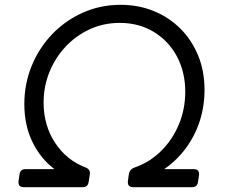

<svg xmlns="http://www.w3.org/2000/svg" viewBox="-20 -777 943 797"><path d="M79 0Q54 0 57 -26L61 -53Q64 -75 86 -75H206Q148 -119 114.5 -188Q81 -257 81 -345Q81 -429 111.5 -503.5Q142 -578 196.5 -635Q251 -692 324 -724.5Q397 -757 481 -757Q555 -757 618.5 -731Q682 -705 729 -658Q776 -611 802.5 -546.5Q829 -482 829 -404Q829 -302 785 -216Q741 -130 662 -75H784Q809 -75 806 -49L802 -22Q799 0 777 0H533Q508 0 511 -26L515 -55Q518 -74 537 -81Q601 -103 648.5 -150Q696 -197 722.5 -260.5Q749 -324 749 -396Q749 -478 714.5 -542.5Q680 -607 618.5 -644.5Q557 -682 477 -682Q410 -682 352.5 -655.5Q295 -629 252 -583Q209 -537 185 -477.5Q161 -418 161 -351Q161 -257 208.5 -184.5Q256 -112 335 -82Q356 -74 353 -53L348 -22Q345 0 323 0Z"/></svg>

Font: Pitagon Sans Text
Style: Italic
Weight: 400
Italic angle: -8°
Designer: Travis Tran
Foundry: Pitagon
Version: Version 1.001; ttfautohint (v1.8.4.7-5d5b);gftools[0.9.26]